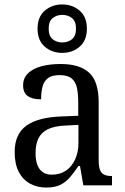

<svg xmlns="http://www.w3.org/2000/svg" viewBox="-20 -834 563 864"><path d="M188 10Q148 10 115.5 -7.5Q83 -25 64.5 -60.5Q46 -96 46 -150Q46 -230 98 -268Q150 -306 256 -310L332 -313V-373Q332 -410 326.5 -437.5Q321 -465 303 -480.5Q285 -496 248 -496Q214 -496 196 -482.5Q178 -469 171.5 -444.5Q165 -420 165 -387Q125 -387 104.5 -402Q84 -417 84 -450Q84 -483 106.5 -504.5Q129 -526 167 -536Q205 -546 253 -546Q338 -546 381 -507Q424 -468 424 -373V-114Q424 -86 429.5 -70.5Q435 -55 448 -48.5Q461 -42 481 -42H484V0H355L340 -87H333Q314 -59 295.5 -37Q277 -15 252 -2.5Q227 10 188 10ZM213 -48Q250 -48 276.5 -66Q303 -84 318 -116.5Q333 -149 333 -191V-272L275 -269Q224 -267 194.5 -252Q165 -237 152.5 -210.5Q140 -184 140 -145Q140 -114 148 -92.5Q156 -71 172 -59.5Q188 -48 213 -48ZM260 -596Q214 -596 181.5 -624Q149 -652 149 -705Q149 -758 181.5 -786Q214 -814 260 -814Q306 -814 338.5 -786Q371 -758 371 -705Q371 -652 338.5 -624Q306 -596 260 -596ZM260 -643Q286 -643 304 -657.5Q322 -672 322 -705Q322 -738 304 -752.5Q286 -767 260 -767Q235 -767 217 -752.5Q199 -738 199 -705Q199 -672 217 -657.5Q235 -643 260 -643Z"/></svg>

Font: Noto Serif SemiCondensed
Style: Regular
Weight: 400
Width: 4
Designer: Monotype Design Team
Foundry: Monotype Imaging Inc.
Version: Version 2.013